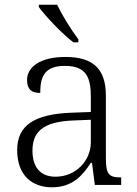

<svg xmlns="http://www.w3.org/2000/svg" viewBox="-20 -786 582 816"><path d="M292 -606H313V-619C284 -657 244 -721 223 -766H145V-756C170 -721 244 -642 292 -606ZM201 10C291 10 333 -44 366 -94H371L383 0H495V-32H491C442 -32 430 -48 430 -112V-379C430 -491 378 -544 258 -544C152 -544 95 -502 95 -446C95 -406 114 -391 151 -391C151 -460 169 -506 256 -506C352 -506 366 -450 366 -372V-310L283 -307C127 -301 53 -254 53 -148C53 -40 117 10 201 10ZM216 -35C148 -35 118 -80 118 -145C118 -224 160 -269 292 -274L366 -277V-181C366 -105 304 -35 216 -35Z"/></svg>

Font: Noto Serif Bengali Light
Style: Regular
Weight: 300
Designer: Juan Bruce, Universal Thirst, Indian Type Foundry and the Monotype Design Team.
Foundry: Monotype Imaging Inc.
Version: Version 2.003